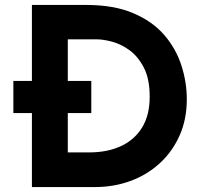

<svg xmlns="http://www.w3.org/2000/svg" viewBox="-20 -756 825 776"><path d="M109 0V-736H329Q440 -736 518 -703Q596 -670 643.5 -615Q691 -560 713 -492Q735 -424 735 -355Q735 -273 705.5 -207.5Q676 -142 625 -95.5Q574 -49 507 -24.5Q440 0 365 0ZM254 -140H340Q414 -140 469 -165.5Q524 -191 554.5 -241Q585 -291 585 -365Q585 -437 561.5 -482.5Q538 -528 503.5 -553Q469 -578 433 -587.5Q397 -597 372 -597H254ZM34 -429H349V-299H34Z"/></svg>

Font: Reem Kufi Fun
Style: Bold
Weight: 700
Designer: Khaled Hosny
Version: Version 1.005